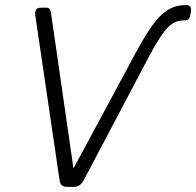

<svg xmlns="http://www.w3.org/2000/svg" viewBox="-20 -730 766 750"><path d="M242 0Q229 0 222 -6Q215 -12 213 -24L118 -669Q116 -685 121 -692.5Q126 -700 142 -700H160Q170 -700 174 -694.5Q178 -689 179 -681L267 -72L512 -527Q546 -590 574.5 -630Q603 -670 633 -689.5Q663 -709 701 -710H707Q721 -710 724.5 -701.5Q728 -693 725 -679L722 -666Q721 -659 715.5 -654.5Q710 -650 702 -650H695Q672 -650 653 -637.5Q634 -625 613 -595Q592 -565 563 -511L306 -24Q299 -12 290 -6Q281 0 267 0Z"/></svg>

Font: Rubik Light
Style: Italic
Weight: 300
Italic angle: -12°
Designer: Hubert and Fischer
Foundry: Hubert and Fischer
Version: Version 2.300;gftools[0.9.30]